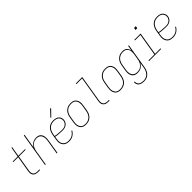

<svg xmlns="http://www.w3.org/2000/svg" viewBox="288 -2224 3924 3924"><g transform="rotate(-45 2250.0 -262.0)"><path d="M313 0Q292 0 272 -3.5Q252 -7 234.5 -16Q217 -25 204.5 -40Q192 -55 186 -74Q180 -93 180 -113.5Q180 -134 183 -155L241 -502H100V-520H244L280 -735H299L264 -520H456V-502H261L203 -152Q200 -134 200 -116Q200 -98 205 -82Q210 -66 220.5 -53Q231 -40 245.5 -32Q260 -24 277.5 -21Q295 -18 313 -18H372V0Z M516 0 637 -735H657L605 -420Q618 -445 637 -466Q656 -487 680 -501.5Q704 -516 730.5 -522Q757 -528 783 -528Q809 -528 834.5 -521.5Q860 -515 879 -499Q898 -483 909 -460Q920 -437 924.5 -412Q929 -387 928 -360.5Q927 -334 922 -307L872 0H852L903 -310Q907 -334 908.5 -358Q910 -382 905.5 -405Q901 -428 891 -448.5Q881 -469 863.5 -483.5Q846 -498 823.5 -504Q801 -510 777 -510Q754 -510 731 -505Q708 -500 687 -488Q666 -476 649 -458Q632 -440 620 -419.5Q608 -399 601 -376.5Q594 -354 590 -331L535 0Z M1210 8Q1181 8 1154 2.5Q1127 -3 1104.5 -17.5Q1082 -32 1067 -54Q1052 -76 1044.5 -102Q1037 -128 1037.5 -156.5Q1038 -185 1043 -213L1063 -333Q1067 -359 1075.5 -384Q1084 -409 1098 -432.5Q1112 -456 1132.5 -475Q1153 -494 1177.5 -506.5Q1202 -519 1228 -523.5Q1254 -528 1280 -528Q1303 -528 1325.5 -524.5Q1348 -521 1367.5 -512Q1387 -503 1403 -488.5Q1419 -474 1428.5 -454.5Q1438 -435 1441.5 -413Q1445 -391 1441 -368Q1437 -341 1420.5 -315.5Q1404 -290 1379.5 -274Q1355 -258 1327 -251.5Q1299 -245 1271 -245Q1246 -245 1220.5 -247Q1195 -249 1170 -250Q1145 -251 1120 -254Q1095 -257 1071 -264L1062 -210Q1058 -185 1057.5 -159.5Q1057 -134 1063 -110.5Q1069 -87 1082.5 -67Q1096 -47 1115.5 -34Q1135 -21 1159.5 -15.5Q1184 -10 1210 -10Q1236 -10 1263 -16Q1290 -22 1314.5 -36Q1339 -50 1359 -71Q1379 -92 1392 -117L1408 -108Q1394 -82 1372 -59Q1350 -36 1323.5 -20.5Q1297 -5 1267.5 1.5Q1238 8 1210 8ZM1274 -262Q1298 -262 1322.5 -268Q1347 -274 1368 -288.5Q1389 -303 1403.5 -325Q1418 -347 1422 -370Q1425 -391 1422 -410.5Q1419 -430 1410.5 -446.5Q1402 -463 1388 -476Q1374 -489 1356.5 -496.5Q1339 -504 1319.5 -507Q1300 -510 1280 -510Q1256 -510 1232.5 -505.5Q1209 -501 1186.5 -489.5Q1164 -478 1145.5 -460.5Q1127 -443 1114 -421.5Q1101 -400 1093.5 -377Q1086 -354 1082 -330L1074 -282Q1097 -275 1122 -272Q1147 -269 1172.5 -268Q1198 -267 1223 -264.5Q1248 -262 1274 -262ZM1289 -594 1277 -606 1408 -747 1424 -733Z M1697 8Q1669 8 1642.5 2Q1616 -4 1595.5 -19Q1575 -34 1561.5 -56.5Q1548 -79 1542.5 -105Q1537 -131 1537.5 -158.5Q1538 -186 1543 -213L1563 -333Q1567 -358 1575 -383.5Q1583 -409 1597 -432Q1611 -455 1631.5 -474Q1652 -493 1676 -505.5Q1700 -518 1726 -523Q1752 -528 1777 -528Q1804 -528 1830.5 -522Q1857 -516 1877.5 -501Q1898 -486 1911.5 -463.5Q1925 -441 1931 -415Q1937 -389 1936 -361.5Q1935 -334 1930 -307L1911 -187Q1906 -162 1898 -136.5Q1890 -111 1876 -88Q1862 -65 1842 -46Q1822 -27 1798 -14.5Q1774 -2 1748 3Q1722 8 1697 8ZM1697 -10Q1720 -10 1743.5 -15Q1767 -20 1789 -31.5Q1811 -43 1829.5 -60.5Q1848 -78 1860.5 -99.5Q1873 -121 1880.5 -144Q1888 -167 1891 -190L1911 -310Q1915 -334 1916 -359Q1917 -384 1912 -407Q1907 -430 1896 -450.5Q1885 -471 1866.5 -485Q1848 -499 1824.5 -504.5Q1801 -510 1776 -510Q1753 -510 1729.5 -505Q1706 -500 1684 -488.5Q1662 -477 1644 -459.5Q1626 -442 1613 -420.5Q1600 -399 1593 -376Q1586 -353 1582 -330L1562 -210Q1558 -186 1557 -161Q1556 -136 1561 -113Q1566 -90 1577.5 -69.5Q1589 -49 1607 -35Q1625 -21 1648.5 -15.5Q1672 -10 1697 -10Z M2340 0Q2319 0 2299 -3.5Q2279 -7 2261.5 -16.5Q2244 -26 2231.5 -41Q2219 -56 2212.5 -74.5Q2206 -93 2206 -114Q2206 -135 2210 -156L2303 -717H2139V-735H2325L2229 -153Q2226 -135 2226 -117Q2226 -99 2231 -83Q2236 -67 2247 -53.5Q2258 -40 2272.5 -32Q2287 -24 2304.5 -21Q2322 -18 2340 -18H2380V0Z M2697 8Q2669 8 2642.5 2Q2616 -4 2595.5 -19Q2575 -34 2561.5 -56.5Q2548 -79 2542.5 -105Q2537 -131 2537.5 -158.5Q2538 -186 2543 -213L2563 -333Q2567 -358 2575 -383.5Q2583 -409 2597 -432Q2611 -455 2631.5 -474Q2652 -493 2676 -505.5Q2700 -518 2726 -523Q2752 -528 2777 -528Q2804 -528 2830.5 -522Q2857 -516 2877.5 -501Q2898 -486 2911.5 -463.5Q2925 -441 2931 -415Q2937 -389 2936 -361.5Q2935 -334 2930 -307L2911 -187Q2906 -162 2898 -136.5Q2890 -111 2876 -88Q2862 -65 2842 -46Q2822 -27 2798 -14.5Q2774 -2 2748 3Q2722 8 2697 8ZM2697 -10Q2720 -10 2743.5 -15Q2767 -20 2789 -31.5Q2811 -43 2829.5 -60.5Q2848 -78 2860.5 -99.5Q2873 -121 2880.5 -144Q2888 -167 2891 -190L2911 -310Q2915 -334 2916 -359Q2917 -384 2912 -407Q2907 -430 2896 -450.5Q2885 -471 2866.5 -485Q2848 -499 2824.5 -504.5Q2801 -510 2776 -510Q2753 -510 2729.5 -505Q2706 -500 2684 -488.5Q2662 -477 2644 -459.5Q2626 -442 2613 -420.5Q2600 -399 2593 -376Q2586 -353 2582 -330L2562 -210Q2558 -186 2557 -161Q2556 -136 2561 -113Q2566 -90 2577.5 -69.5Q2589 -49 2607 -35Q2625 -21 2648.5 -15.5Q2672 -10 2697 -10Z M3158 223Q3137 223 3116.5 220.5Q3096 218 3077 211.5Q3058 205 3042 193.5Q3026 182 3015.5 165.5Q3005 149 3000.5 129Q2996 109 2999 88H3019Q3015 116 3025.5 140.5Q3036 165 3056.5 179.5Q3077 194 3103.5 199.5Q3130 205 3158 205Q3180 205 3203.5 200Q3227 195 3248.5 183.5Q3270 172 3287.5 154Q3305 136 3317.5 115Q3330 94 3337 71Q3344 48 3348 25L3369 -100Q3356 -76 3336.5 -54.5Q3317 -33 3292.5 -18.5Q3268 -4 3241.5 2Q3215 8 3189 8Q3161 8 3135.5 1.5Q3110 -5 3090.5 -20.5Q3071 -36 3059 -58.5Q3047 -81 3041.5 -106.5Q3036 -132 3037.5 -159Q3039 -186 3043 -213L3063 -333Q3067 -358 3075 -383Q3083 -408 3097 -431Q3111 -454 3130.5 -473Q3150 -492 3174 -505Q3198 -518 3223.5 -523Q3249 -528 3274 -528Q3302 -528 3328.5 -521Q3355 -514 3374 -497Q3393 -480 3404 -456Q3415 -432 3419 -405L3438 -520H3458L3367 28Q3363 53 3355 78Q3347 103 3333.5 126Q3320 149 3300.5 168Q3281 187 3257.5 200Q3234 213 3208.5 218Q3183 223 3158 223ZM3195 -10Q3217 -10 3240.5 -15Q3264 -20 3285 -31.5Q3306 -43 3323.5 -61Q3341 -79 3353.5 -100Q3366 -121 3373 -143.5Q3380 -166 3383 -189L3403 -309Q3407 -333 3408 -357.5Q3409 -382 3405 -405Q3401 -428 3390.5 -448.5Q3380 -469 3362.5 -483.5Q3345 -498 3322 -504Q3299 -510 3275 -510Q3252 -510 3228.5 -505Q3205 -500 3183 -488.5Q3161 -477 3143 -459Q3125 -441 3112.5 -420Q3100 -399 3093 -376Q3086 -353 3082 -330L3062 -210Q3058 -186 3057 -161.5Q3056 -137 3061 -114Q3066 -91 3077 -70.5Q3088 -50 3105.5 -36Q3123 -22 3146.5 -16Q3170 -10 3195 -10Z M3521 0V-18H3694L3774 -502H3617V-520H3797L3714 -18H3871V0ZM3775 -645 3784 -695H3834L3826 -645Z M4210 8Q4181 8 4154 2.5Q4127 -3 4104.5 -17.5Q4082 -32 4067 -54Q4052 -76 4044.5 -102Q4037 -128 4037.5 -156.5Q4038 -185 4043 -213L4063 -333Q4067 -359 4075.5 -384Q4084 -409 4098 -432.5Q4112 -456 4132.5 -475Q4153 -494 4177.5 -506.5Q4202 -519 4228 -523.5Q4254 -528 4280 -528Q4303 -528 4325.5 -524.5Q4348 -521 4367.5 -512Q4387 -503 4403 -488.5Q4419 -474 4428.5 -454.5Q4438 -435 4441.5 -413Q4445 -391 4441 -368Q4437 -341 4420.5 -315.5Q4404 -290 4379.5 -274Q4355 -258 4327 -251.5Q4299 -245 4271 -245Q4246 -245 4220.5 -247Q4195 -249 4170 -250Q4145 -251 4120 -254Q4095 -257 4071 -264L4062 -210Q4058 -185 4057.5 -159.5Q4057 -134 4063 -110.5Q4069 -87 4082.5 -67Q4096 -47 4115.5 -34Q4135 -21 4159.5 -15.5Q4184 -10 4210 -10Q4236 -10 4263 -16Q4290 -22 4314.5 -36Q4339 -50 4359 -71Q4379 -92 4392 -117L4408 -108Q4394 -82 4372 -59Q4350 -36 4323.5 -20.5Q4297 -5 4267.5 1.5Q4238 8 4210 8ZM4274 -262Q4298 -262 4322.5 -268Q4347 -274 4368 -288.5Q4389 -303 4403.5 -325Q4418 -347 4422 -370Q4425 -391 4422 -410.5Q4419 -430 4410.5 -446.5Q4402 -463 4388 -476Q4374 -489 4356.5 -496.5Q4339 -504 4319.5 -507Q4300 -510 4280 -510Q4256 -510 4232.5 -505.5Q4209 -501 4186.5 -489.5Q4164 -478 4145.5 -460.5Q4127 -443 4114 -421.5Q4101 -400 4093.5 -377Q4086 -354 4082 -330L4074 -282Q4097 -275 4122 -272Q4147 -269 4172.5 -268Q4198 -267 4223 -264.5Q4248 -262 4274 -262Z"/></g></svg>

Font: Iosevka SS04 Thin
Style: Italic
Weight: 100
Italic angle: -9°
Monospace: yes
Designer: Belleve Invis
Foundry: Belleve Invis
Version: Version 19.0.0; ttfautohint (v1.8.4)